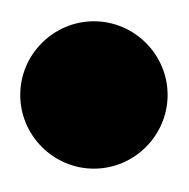

<svg xmlns="http://www.w3.org/2000/svg" viewBox="-18 -112 182 185"><g transform="rotate(-90 72.5 -19.0)"><path d="M74 52C113 52 145 20 145 -19C145 -58 113 -90 74 -90C35 -90 3 -58 3 -19C3 20 35 52 74 52Z"/></g></svg>

Font: LS
Style: Bold
Weight: 700
Designer: BSozoo
Foundry: BSozoo
Version: Version 001.000